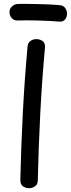

<svg xmlns="http://www.w3.org/2000/svg" viewBox="-20 -974 373 1011"><path d="M125 -727Q126 -748 140 -758Q154 -768 171 -768Q190 -768 204 -758Q218 -748 217 -726Q201 -551 192 -375.5Q183 -200 179 -24Q179 -3 164.5 7Q150 17 133 17Q115 17 101 7Q87 -3 87 -25Q91 -200 100 -376Q109 -552 125 -727ZM72 -866Q53 -866 41.5 -879Q30 -892 30 -911Q30 -928 43 -940Q56 -952 72 -953Q90 -954 119.5 -953.5Q149 -953 182 -952.5Q215 -952 245 -950.5Q275 -949 293 -947Q313 -946 323 -932Q333 -918 333 -902Q333 -885 323 -872Q313 -859 293 -860Q275 -862 245.5 -863.5Q216 -865 182.5 -866Q149 -867 119.5 -867Q90 -867 72 -866Z"/></svg>

Font: Playpen Sans Thai
Style: Regular
Weight: 400
Designer: Sirin Gunkloy, Laura Meseguer, Veronika Burian, José Scaglione
Foundry: TypeTogether
Version: Version 2.000